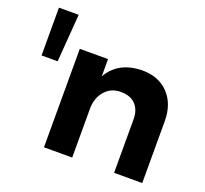

<svg xmlns="http://www.w3.org/2000/svg" viewBox="-121 -843 1051 986"><g transform="rotate(20 404.5 -350.0)"><path d="M40 -700.2H147.9L127.9 -439H40ZM750 -337.9V0H596.2V-293Q596.2 -343.8 567.6 -373.3Q539.1 -402.8 486.1 -402.3Q433.1 -401.9 400.1 -363.5Q367.2 -325.2 367.2 -265.1V0H212.9V-538.1H367.2V-443.8Q423.3 -542 553.2 -543.9Q643.1 -543.9 696.5 -488Q750 -432.1 750 -337.9Z"/></g></svg>

Font: Montserrat-SemiBold
Style: Regular
Weight: 600
Designer: Julieta Ulanovsky
Foundry: Julieta Ulanovsky
Version: Version 6.001